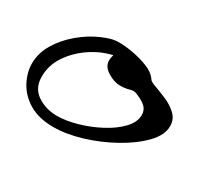

<svg xmlns="http://www.w3.org/2000/svg" viewBox="-80 -414 591 535"><g transform="rotate(30 215.5 -146.0)"><path d="M131 2Q84 2 53 -16.5Q22 -35 6.5 -64Q-9 -93 -9 -122Q-9 -155 9 -185.5Q27 -216 56.5 -241Q86 -266 118 -280Q134 -287 146.5 -290.5Q159 -294 174 -294Q192 -294 217.5 -289.5Q243 -285 267 -275.5Q291 -266 302 -249Q305 -244 322 -238Q339 -232 360 -223Q381 -214 396.5 -199.5Q412 -185 412 -162Q412 -134 384 -105Q356 -76 312 -51.5Q268 -27 220 -12.5Q172 2 131 2ZM124 -30Q153 -30 188 -40Q223 -50 255 -67Q287 -84 307.5 -105.5Q328 -127 328 -150Q328 -168 314.5 -178.5Q301 -189 281 -196Q274 -198 262 -194.5Q250 -191 234 -191Q215 -191 194 -204Q173 -217 173 -236Q173 -242 174 -247Q175 -252 176 -255Q140 -247 107.5 -225Q75 -203 54 -172Q33 -141 33 -104Q33 -67 60.5 -48.5Q88 -30 124 -30Z"/></g></svg>

Font: Grechen Fuemen
Style: Regular
Weight: 400
Designer: Robert E. Leuschke
Foundry: Robert E. Leuschke
Version: Version 1.010; ttfautohint (v1.8.3)